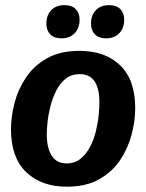

<svg xmlns="http://www.w3.org/2000/svg" viewBox="-20 -709 565 742"><path d="M238.3 12.5Q140 12.5 81.2 -43.8Q22.5 -100 22.5 -209.2Q22.5 -258.3 36.2 -311.2Q50 -364.2 80.8 -410Q111.7 -455.8 162.5 -484.2Q213.3 -512.5 287.5 -512.5Q385.8 -512.5 444.2 -456.7Q502.5 -400.8 502.5 -290.8Q502.5 -242.5 488.8 -189.6Q475 -136.7 444.6 -90.8Q414.2 -45 363.3 -16.2Q312.5 12.5 238.3 12.5ZM237.5 -77.5Q269.2 -77.5 291.2 -95.4Q313.3 -113.3 327.9 -141.2Q342.5 -169.2 350.4 -201.2Q358.3 -233.3 361.2 -262.9Q364.2 -292.5 364.2 -312.5Q364.2 -422.5 288.3 -422.5Q256.7 -422.5 234.2 -405Q211.7 -387.5 197.5 -359.2Q183.3 -330.8 175 -298.8Q166.7 -266.7 163.8 -237.5Q160.8 -208.3 160.8 -189.2Q160.8 -136.7 180 -107.1Q199.2 -77.5 237.5 -77.5ZM217.5 -560.8Q189.2 -560.8 174.2 -576.2Q159.2 -591.7 159.2 -617.5Q159.2 -650 177.9 -669.6Q196.7 -689.2 229.2 -689.2Q257.5 -689.2 272.5 -673.8Q287.5 -658.3 287.5 -633.3Q287.5 -600.8 268.8 -580.8Q250 -560.8 217.5 -560.8ZM390 -560.8Q361.7 -560.8 346.7 -576.2Q331.7 -591.7 331.7 -617.5Q331.7 -650 350.4 -669.6Q369.2 -689.2 401.7 -689.2Q430 -689.2 445 -673.8Q460 -658.3 460 -633.3Q460 -600.8 441.3 -580.8Q422.5 -560.8 390 -560.8Z"/></svg>

Font: Familjen Grotesk GF
Style: Bold Italic
Weight: 700
Designer: Anders Wikstroem, Jonas Baeckman, Matilda Gysing, Kristian Moeller
Foundry: Familjen STHML AB
Version: Version 2.000; Beta; Release 4; Build 6